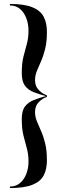

<svg xmlns="http://www.w3.org/2000/svg" viewBox="-20 -800 312 970"><path d="M217 -313Q180 -323 151.2 -334Q122.5 -345 106.2 -366.8Q90 -388.5 90 -430Q90 -480 98.5 -514Q107 -548 115.5 -578Q124 -608 124 -646Q124 -677.5 113.5 -706.5Q103 -735.5 82 -754Q61 -772.5 30 -772.5V-780Q102.5 -780 143.2 -763.5Q184 -747 200.5 -715.8Q217 -684.5 217 -640Q217 -588.5 208 -552.5Q199 -516.5 187 -489.8Q175 -463 166 -440.8Q157 -418.5 157 -395Q157 -364.5 175.8 -345.2Q194.5 -326 217 -318.5ZM30 150V142.5Q61 142.5 82 124Q103 105.5 113.5 77Q124 48.5 124 17Q124 -21 115.5 -51Q107 -81 98.5 -115Q90 -149 90 -199Q90 -240.5 106.2 -262Q122.5 -283.5 151.2 -294.8Q180 -306 217 -316V-310.5Q194.5 -303 175.8 -284Q157 -265 157 -234Q157 -210.5 166 -188.2Q175 -166 187 -139.2Q199 -112.5 208 -76.5Q217 -40.5 217 11Q217 55.5 200.5 86.5Q184 117.5 143.2 133.8Q102.5 150 30 150Z"/></svg>

Font: Bodoni Moda 28pt
Style: Regular
Weight: 400
Designer: Owen Earl
Foundry: indestructible type
Version: Version 2.005